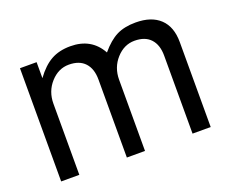

<svg xmlns="http://www.w3.org/2000/svg" viewBox="-93 -687 999 835"><g transform="rotate(-20 406.0 -269.5)"><path d="M60 -524H137V-450Q171 -497 208.5 -518Q246 -539 298 -539Q395 -539 439 -459Q476 -503 512 -521Q548 -539 600 -539Q673 -539 712.5 -501.5Q752 -464 752 -393V0H668V-361Q668 -411 642.5 -438.5Q617 -466 568.5 -466Q520 -466 484 -426Q448 -386 448 -329V0H364V-361Q364 -411 338.5 -438.5Q313 -466 264.5 -466Q216 -466 180 -426Q144 -386 144 -329V0H60Z"/></g></svg>

Font: Autonym
Style: Regular
Weight: 500
Version: Version 1.0.20131126